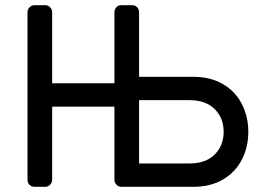

<svg xmlns="http://www.w3.org/2000/svg" viewBox="-20 -720 1011 740"><path d="M490 -700Q501 -700 508.5 -692Q516 -684 516 -673V-424H725Q791 -424 839 -396Q887 -368 912 -319.5Q937 -271 937 -212Q937 -153 912 -104.5Q887 -56 839 -28Q791 0 725 0H448Q437 0 429 -8Q421 -16 421 -27V-309H181V-27Q181 -16 173 -8Q165 0 154 0H113Q102 0 94 -7.5Q86 -15 86 -27V-673Q86 -684 94 -692Q102 -700 113 -700H154Q165 -700 173 -692Q181 -684 181 -673V-399H421V-673Q421 -684 428.5 -692Q436 -700 447 -700ZM516 -334V-90H710Q773 -90 807.5 -124.5Q842 -159 842 -212Q842 -265 807.5 -299.5Q773 -334 710 -334Z"/></svg>

Font: Hezaedrus
Style: Regular
Weight: 400
Designer: Hubert & Fischer
Foundry: Hubert & Fischer
Version: Version 1.10;September 3, 2019;FontCreator 11.5.0.2425 64-bi